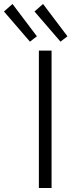

<svg xmlns="http://www.w3.org/2000/svg" viewBox="-105 -948 371 968"><path d="M91 0V-693H155V0ZM200 -738 69 -890 112 -928 235 -765ZM46 -738 -85 -890 -42 -928 81 -765Z"/></svg>

Font: Ubuntu Sans Light
Style: Regular
Weight: 300
Designer: Dalton Maag Ltd
Foundry: Dalton Maag Ltd
Version: Version 1.006; ttfautohint (v1.8.4.7-5d5b)